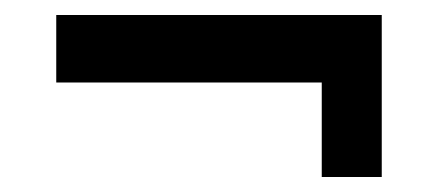

<svg xmlns="http://www.w3.org/2000/svg" viewBox="-20 -421 587 256"><path d="M55 -401H489V-185H409V-311H55Z"/></svg>

Font: PTSerif
Style: Bold Italic
Weight: 700
Italic angle: -12°
Designer: A.Korolkova, O.Umpeleva, V.Yefimov
Foundry: ParaType Ltd
Version: Version 1.000W OFL; ttfautohint (v1.2) -l 8 -r 50 -G 200 -x 